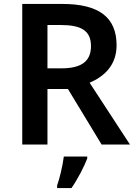

<svg xmlns="http://www.w3.org/2000/svg" viewBox="-20 -734 686 975"><path d="M296 -714H93V0H221V-282H325L496 0H640L435 -314C506 -344 572 -400 572 -504C572 -645 484 -714 296 -714ZM288 -607C393 -607 442 -578 442 -500C442 -426 398 -387 292 -387H221V-607ZM423 71V61H304C299 104 283 172 270 208V221H343C377 172 407 112 423 71Z"/></svg>

Font: Noto Sans Bengali UI SemiBold
Style: Regular
Weight: 600
Designer: Jelle Bosma - Monotype Design Team
Foundry: Monotype Imaging Inc.
Version: Version 2.003